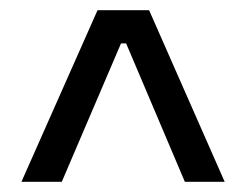

<svg xmlns="http://www.w3.org/2000/svg" viewBox="-20 -677 482 376"><path d="M22 -321 171 -657H272L420 -321H342L227 -592H217L101 -321Z"/></svg>

Font: Bricolage Grotesque SemiCondensed Light
Style: Regular
Weight: 300
Width: 4
Designer: Mathieu Triay
Foundry: Atelier Triay
Version: Version 1.000;gftools[0.9.30]